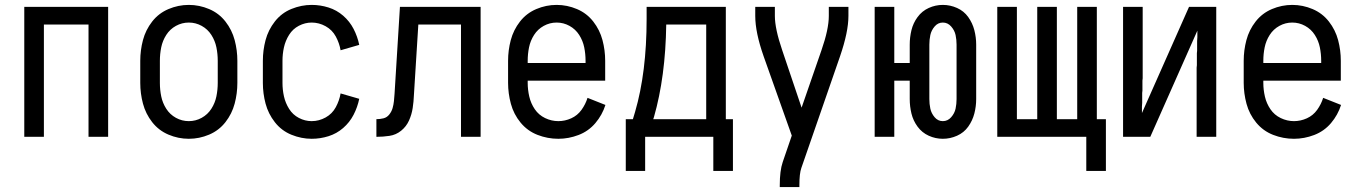

<svg xmlns="http://www.w3.org/2000/svg" viewBox="-20 -558 5540 783"><path d="M79 0V-530H421V0H341V-458H159V0Z M750 8Q707 8 667 -9Q627 -26 600.5 -60Q574 -94 563 -135.5Q552 -177 552 -220V-310Q552 -353 563 -394.5Q574 -436 600.5 -470Q627 -504 667 -521Q707 -538 750 -538Q793 -538 833 -521Q873 -504 899.5 -470Q926 -436 937 -394.5Q948 -353 948 -310V-220Q948 -177 937 -135.5Q926 -94 899.5 -60Q873 -26 833 -9Q793 8 750 8ZM750 -64Q778 -64 802.5 -77.5Q827 -91 842 -114.5Q857 -138 862.5 -165Q868 -192 868 -220V-310Q868 -338 862.5 -365Q857 -392 842 -415.5Q827 -439 802.5 -452.5Q778 -466 750 -466Q722 -466 697.5 -452.5Q673 -439 658 -415.5Q643 -392 637.5 -365Q632 -338 632 -310V-220Q632 -192 637.5 -165Q643 -138 658 -114.5Q673 -91 697.5 -77.5Q722 -64 750 -64Z M1251 8Q1209 8 1168.5 -8.5Q1128 -25 1101 -59.5Q1074 -94 1063 -135.5Q1052 -177 1052 -220V-310Q1052 -353 1063 -394.5Q1074 -436 1101 -470.5Q1128 -505 1168.5 -521.5Q1209 -538 1251 -538Q1286 -538 1319.5 -527.5Q1353 -517 1379.5 -494Q1406 -471 1422 -440Q1438 -409 1445 -375L1369 -353Q1364 -382 1349.5 -409Q1335 -436 1308 -451Q1281 -466 1251 -466Q1224 -466 1199 -453Q1174 -440 1159 -416Q1144 -392 1138 -365Q1132 -338 1132 -310V-220Q1132 -192 1138 -165Q1144 -138 1159 -114Q1174 -90 1199 -77Q1224 -64 1251 -64Q1281 -64 1308 -79Q1335 -94 1349.5 -121Q1364 -148 1369 -177L1445 -155Q1438 -121 1422 -90Q1406 -59 1379.5 -36Q1353 -13 1319.5 -2.5Q1286 8 1251 8Z M1515 0V-72Q1530 -72 1544 -75.5Q1558 -79 1567.5 -91Q1577 -103 1581 -117Q1585 -131 1586.5 -145.5Q1588 -160 1589 -175L1611 -530H1940V0H1860V-458H1686L1668 -170Q1667 -144 1663 -117.5Q1659 -91 1648 -66.5Q1637 -42 1616 -25Q1595 -8 1568.5 -4Q1542 0 1515 0Z M2257 8Q2213 8 2172 -8Q2131 -24 2103 -58Q2075 -92 2063.5 -134.5Q2052 -177 2052 -220V-310Q2052 -353 2063 -394.5Q2074 -436 2100.5 -470Q2127 -504 2167 -521Q2207 -538 2250 -538Q2293 -538 2333 -521Q2373 -504 2399.5 -470Q2426 -436 2437 -394.5Q2448 -353 2448 -310V-229H2132V-220Q2132 -192 2138.5 -164Q2145 -136 2161 -112.5Q2177 -89 2203 -76.5Q2229 -64 2257 -64Q2284 -64 2309.5 -75.5Q2335 -87 2351.5 -110Q2368 -133 2376 -159L2449 -130Q2436 -89 2408 -56Q2380 -23 2339.5 -7.5Q2299 8 2257 8ZM2132 -301H2368V-310Q2368 -338 2362.5 -365Q2357 -392 2342 -415.5Q2327 -439 2302.5 -452.5Q2278 -466 2250 -466Q2222 -466 2197.5 -452.5Q2173 -439 2158 -415.5Q2143 -392 2137.5 -365Q2132 -338 2132 -310Z M2532 139V-72H2561L2570 -102Q2617 -263 2617 -481V-530H2940V-72H2969V139H2889V0H2611V139ZM2644 -72H2860V-458H2697Q2694 -245 2647 -81Z M3160 205V198Q3160 138 3172 103L3209 -5L3094 -329Q3060 -426 3060 -493V-530H3140V-493Q3140 -441 3170 -353L3249 -119L3330 -353Q3360 -439 3360 -493V-530H3440V-493Q3440 -428 3406 -329L3248 127Q3240 149 3240 198V205Z M3825 8Q3795 8 3767.5 -4.5Q3740 -17 3722 -41.5Q3704 -66 3697 -95Q3690 -124 3690 -154V-229H3627V0H3547V-530H3627V-301H3690V-376Q3690 -406 3697 -435Q3704 -464 3722 -488.5Q3740 -513 3767.5 -525.5Q3795 -538 3825 -538Q3855 -538 3883 -525.5Q3911 -513 3928.5 -488.5Q3946 -464 3953.5 -435Q3961 -406 3961 -376V-154Q3961 -124 3953.5 -95Q3946 -66 3928.5 -41.5Q3911 -17 3883 -4.5Q3855 8 3825 8ZM3825 -64Q3845 -64 3859 -80Q3873 -96 3877 -115Q3881 -134 3881 -154V-376Q3881 -396 3877 -415Q3873 -434 3859 -450Q3845 -466 3825 -466Q3805 -466 3791.5 -450Q3778 -434 3774 -415Q3770 -396 3770 -376V-154Q3770 -134 3774 -115Q3778 -96 3791.5 -80Q3805 -64 3825 -64Z M4410 139V0H4047V-530H4127V-72H4210V-530H4290V-72H4373V-530H4453V-72H4490V139Z M4560 0V-530H4640V-318V-308V-298V-288V-278V-268V-258V-248V-239L4639 -229V-219V-209V-199V-189L4638 -179V-169V-159V-149V-139L4637 -124V-114V-97L4829 -530H4906H4940V0H4860V-212V-222V-232V-242V-252V-262V-272V-282L4861 -292V-301V-311V-321V-331V-341L4862 -351V-361V-371V-381V-391L4863 -406V-416V-433L4671 0H4594Z M5257 8Q5213 8 5172 -8Q5131 -24 5103 -58Q5075 -92 5063.5 -134.5Q5052 -177 5052 -220V-310Q5052 -353 5063 -394.5Q5074 -436 5100.5 -470Q5127 -504 5167 -521Q5207 -538 5250 -538Q5293 -538 5333 -521Q5373 -504 5399.5 -470Q5426 -436 5437 -394.5Q5448 -353 5448 -310V-229H5132V-220Q5132 -192 5138.5 -164Q5145 -136 5161 -112.5Q5177 -89 5203 -76.5Q5229 -64 5257 -64Q5284 -64 5309.5 -75.5Q5335 -87 5351.5 -110Q5368 -133 5376 -159L5449 -130Q5436 -89 5408 -56Q5380 -23 5339.5 -7.5Q5299 8 5257 8ZM5132 -301H5368V-310Q5368 -338 5362.5 -365Q5357 -392 5342 -415.5Q5327 -439 5302.5 -452.5Q5278 -466 5250 -466Q5222 -466 5197.5 -452.5Q5173 -439 5158 -415.5Q5143 -392 5137.5 -365Q5132 -338 5132 -310Z"/></svg>

Font: Iosevka SS01
Style: Regular
Weight: 400
Monospace: yes
Designer: Belleve Invis
Foundry: Belleve Invis
Version: 2.3.3; ttfautohint (v1.8.3)